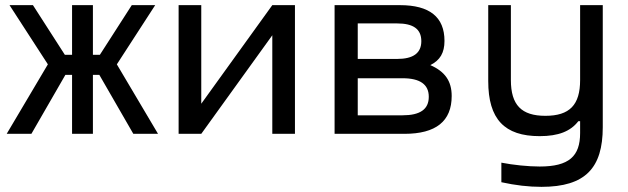

<svg xmlns="http://www.w3.org/2000/svg" viewBox="-20 -520 2440 746"><path d="M260 -500V-307H232L108 -500H17L166 -270L6 0H102L234 -229H260V0H341V-229H366L498 0H594L434 -270L583 -500H492L368 -307H341V-500Z M674 0H762L1038 -383V0H1126V-500H1038L762 -117V-500H674Z M1280 0H1551C1674 0 1735 -49 1735 -147C1735 -205 1709 -242 1652 -267C1690 -286 1707 -315 1707 -361C1707 -454 1649 -500 1534 -500H1280ZM1370 -72V-216H1544C1612 -216 1646 -192 1646 -144C1646 -95 1612 -72 1544 -72ZM1370 -291V-429H1523C1586 -429 1617 -407 1617 -360C1617 -314 1586 -291 1523 -291Z M2322 -26V-500H2234V-209C2234 -112 2193 -70 2099 -70C2006 -70 1965 -112 1965 -209V-500H1877V-205C1877 -57 1940 9 2077 9C2150 9 2197 -10 2227 -49H2234V-3C2234 87 2191 127 2077 127C2032 127 1974 121 1928 112V188C1983 200 2033 206 2084 206C2255 206 2322 132 2322 -26Z"/></svg>

Font: LT Wave Mono
Style: Regular
Weight: 400
Designer: Daniel Lyons
Version: Version 2.5 (Glyphs App)